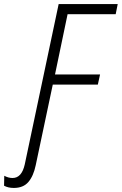

<svg xmlns="http://www.w3.org/2000/svg" viewBox="-116 -734 600 946"><path d="M-48 192Q-1 192 24 162.5Q49 133 60 80L144 -317H366L377 -367H155L217 -664H454L464 -714H173L6 76Q-9 143 -54 143Q-75 143 -95 132L-96 181Q-76 192 -48 192Z"/></svg>

Font: Noto Sans Display SemiCondensed Light
Style: Italic
Weight: 300
Width: 4
Italic angle: -12°
Designer: Monotype Design Team
Foundry: Monotype Imaging Inc.
Version: Version 1.900